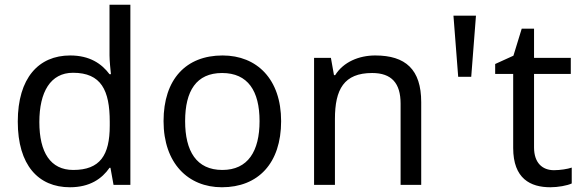

<svg xmlns="http://www.w3.org/2000/svg" viewBox="-20 -780 2454 810"><path d="M275 10C359 10 410 -26 442 -72H446L459 0H530V-760H442V-546C442 -526 446 -484 448 -467H442C409 -511 359 -546 276 -546C143 -546 55 -451 55 -267C55 -83 142 10 275 10ZM289 -63C193 -63 146 -137 146 -265C146 -392 193 -473 288 -473C407 -473 443 -399 443 -266V-250C443 -125 402 -63 289 -63Z M1166 -269C1166 -446 1064 -546 919 -546C765 -546 670 -446 670 -269C670 -91 774 10 916 10C1069 10 1166 -91 1166 -269ZM761 -269C761 -396 808 -472 917 -472C1026 -472 1075 -396 1075 -269C1075 -142 1026 -63 918 -63C809 -63 761 -142 761 -269Z M1563 -546C1495 -546 1429 -519 1394 -463H1389L1376 -536H1305V0H1393V-278C1393 -403 1431 -472 1550 -472C1632 -472 1670 -429 1670 -343V0H1757V-349C1757 -487 1691 -546 1563 -546Z M1988 -714H1893L1913 -456H1968Z M2317 -62C2268 -62 2233 -93 2233 -158V-468H2388V-536H2233V-659H2181L2146 -545L2069 -510V-468H2145V-156C2145 -26 2218 10 2302 10C2334 10 2373 3 2392 -6V-73C2375 -67 2343 -62 2317 -62Z"/></svg>

Font: Noto Sans Nandinagari
Style: Regular
Weight: 400
Designer: Ek Type
Foundry: Ek Type
Version: Version 1.002